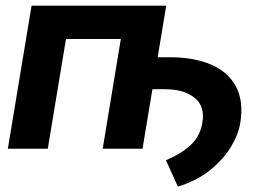

<svg xmlns="http://www.w3.org/2000/svg" viewBox="-20 -536 941 692"><path d="M579.1 -515.6 548.3 -329.6H593.3Q679.2 -329.6 740.7 -303.2Q802.2 -276.9 830.6 -223.9Q858.9 -170.9 845.7 -91.3Q839.4 -52.2 813 -7.8Q786.6 36.6 739 75.7Q691.4 114.7 621.1 136.7L578.1 41.5Q632.3 18.6 666.3 -12.5Q700.2 -43.5 709 -91.3Q720.2 -153.3 680.7 -184.1Q641.1 -214.8 574.2 -214.4H529.3L493.7 0H350.1L415.5 -395.5H217.8L152.3 0H8.3L93.8 -515.6Z"/></svg>

Font: Inter Display
Style: Bold Italic
Weight: 700
Italic angle: -9.39999°
Designer: Rasmus Andersson
Foundry: rsms
Version: Version 4.000;git-a52131595